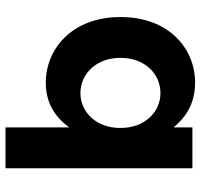

<svg xmlns="http://www.w3.org/2000/svg" viewBox="-36 -550 746 715"><g transform="rotate(90 337.5 -193.0)"><path d="M455 -77V160H607V-536H455V-466C419 -509 369 -546 288 -546C161 -546 44 -448 44 -269V-267C44 -88 163 10 288 10C367 10 418 -27 455 -77ZM327 -119C256 -119 196 -178 196 -267V-269C196 -359 256 -417 327 -417C398 -417 457 -358 457 -269V-267C457 -178 398 -119 327 -119Z"/></g></svg>

Font: Mission
Style: Bold
Weight: 700
Version: Version 1.000;FEAKit 1.0